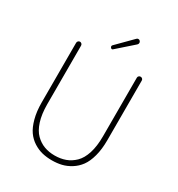

<svg xmlns="http://www.w3.org/2000/svg" viewBox="-215 -1063 1124 1213"><g transform="rotate(30 346.5 -456.0)"><path d="M108.4 -272.5V-707Q108.4 -714.8 113.8 -720.2Q119.1 -725.6 126.5 -725.6Q133.8 -725.6 139.2 -720.2Q144.5 -714.8 144.5 -707V-280.3Q144.5 -208 161.1 -156.2Q177.7 -104.5 206.5 -76.2Q235.4 -47.9 270 -35.2Q304.7 -22.5 345.7 -22.5Q388.7 -22.5 423.8 -35.2Q459 -47.9 488.3 -76.2Q517.6 -104.5 534.2 -156.2Q550.8 -208 550.8 -280.3V-708Q550.8 -715.8 556.2 -720.7Q561.5 -725.6 568.8 -725.6Q576.2 -725.6 581.5 -720.7Q586.9 -715.8 586.9 -708V-272.5Q586.9 -207 573.2 -156.2Q559.6 -105.5 536.6 -74.2Q513.7 -43 481.4 -22.9Q449.2 -2.9 416.5 4.9Q383.8 12.7 346.2 12.7Q308.6 12.7 275.9 4.9Q243.2 -2.9 211.4 -22.9Q179.7 -43 157.7 -74.2Q135.7 -105.5 122.1 -156.2Q108.4 -207 108.4 -272.5ZM332 -789.1Q328.1 -785.2 324.2 -785.2Q319.3 -785.2 315.4 -790Q311.5 -794.9 311.5 -799.8Q311.5 -804.7 315.4 -808.6L424.8 -918.9Q429.7 -924.8 437.5 -924.8Q437.5 -924.8 437.5 -924.8Q445.3 -924.8 450.2 -918.9Q455.1 -913.1 455.1 -906.2Q455.1 -897.5 448.2 -891.6Z"/></g></svg>

Font: Gen Jyuu Gothic ExtraLight
Style: Regular
Weight: 100
Designer: [Source Han Sans]
Ryoko NISHIZUKA  (kana & ideographs); Paul D. Hunt (Latin, Greek & Cyrillic); Wenlong ZHANG  (bopomofo
Version: Version 1.002.20150607